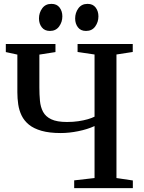

<svg xmlns="http://www.w3.org/2000/svg" viewBox="-20 -970 740 990"><path d="M467.5 -320Q430.5 -303 383.2 -293.5Q336 -284 293.5 -284Q234.5 -284 194.2 -295.5Q154 -307 129.2 -327.2Q104.5 -347.5 91.5 -374.2Q78.5 -401 74 -431.8Q69.5 -462.5 69.5 -494V-688.5L10 -701.5V-743H266V-701.5L183 -688.5V-520Q183 -482.5 186 -450.2Q189 -418 202 -393.5Q215 -369 244.2 -355Q273.5 -341 325.5 -341Q357 -341 384 -345Q411 -349 432.5 -355.2Q454 -361.5 467.5 -368.5V-689L380 -702V-743H664.5V-702L580.5 -689V-52L665 -39.5V0H362.5V-40L467.5 -52ZM237 -810.5Q210 -810.5 195.5 -829.2Q181 -848 181 -874.5Q181 -904.5 197.8 -927.2Q214.5 -950 244.5 -950H245.5Q273 -950 287.2 -931.2Q301.5 -912.5 301.5 -885.5Q301.5 -856.5 284.8 -833.5Q268 -810.5 238 -810.5ZM423 -810.5Q396 -810.5 381.8 -829.2Q367.5 -848 367.5 -874.5Q367.5 -904.5 384.2 -927.2Q401 -950 431 -950H432Q459 -950 473.2 -931.2Q487.5 -912.5 487.5 -885.5Q487.5 -856.5 471 -833.5Q454.5 -810.5 424 -810.5Z"/></svg>

Font: Merriweather 60pt Medium
Style: Regular
Weight: 500
Version: Version 2.100